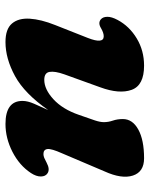

<svg xmlns="http://www.w3.org/2000/svg" viewBox="55 -575 533 683"><g transform="rotate(90 321.5 -233.5)"><path d="M596.5 -136Q607.5 -129 607.8 -112.5Q608 -96 595.5 -77Q568.5 -36 520 -11.2Q471.5 13.5 421 13.5Q339 13.5 339 -47Q339 -65.5 349 -88.2Q359 -111 371.5 -138.5Q313 -54.5 250.8 -20.5Q188.5 13.5 129.5 13.5Q83 13.5 63.5 -9.8Q44 -33 46.5 -73Q49 -113 69 -163L115 -279.5Q137 -336 109 -336Q97 -336 80.5 -326.5Q62 -315 49 -325.5Q40 -333 39.8 -348.5Q39.5 -364 51 -385.5Q73.5 -427.5 116.8 -453.5Q160 -479.5 213.5 -479.5Q283.5 -479.5 299.5 -435.5Q315.5 -391.5 290.5 -323.5L244.5 -196Q232.5 -162 235.8 -143.2Q239 -124.5 264 -124.5Q297.5 -124.5 333 -157Q368.5 -189.5 388.5 -247.5Q402 -285.5 408.2 -304.2Q414.5 -323 414.5 -336.5Q414.5 -352.5 409 -368.5Q403.5 -384.5 403.5 -404Q403.5 -438.5 440.8 -459Q478 -479.5 543 -479.5Q591.5 -479.5 604.5 -439.8Q617.5 -400 589.5 -338.5L525.5 -188Q508.5 -150 510.2 -135.8Q512 -121.5 528 -121.5Q534.5 -121.5 541.8 -124.5Q549 -127.5 559 -133Q582.5 -145.5 596.5 -136Z"/></g></svg>

Font: Fraunces 9pt S100
Style: Bold Italic
Weight: 700
Italic angle: -16°
Version: Version 1.000; ttfautohint (v1.8.3)